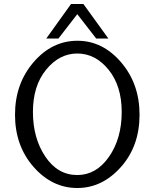

<svg xmlns="http://www.w3.org/2000/svg" viewBox="-20 -920 776 962"><path d="M55.2 -345.2Q55.2 -500 147.7 -607.9Q240.2 -715.8 368.2 -715.8Q494.1 -715.8 586.7 -607.9Q679.2 -500 679.2 -345.2Q679.2 -188 585.7 -83Q492.2 22 367.2 22Q241.2 22 148.2 -83.7Q55.2 -189.5 55.2 -345.2ZM367.2 -43Q462.4 -43 526.1 -134.5Q589.8 -226.1 589.8 -358.9Q589.8 -489.7 523.9 -570.8Q458 -651.9 367.2 -651.9Q277.3 -651.9 211.2 -571Q145 -490.2 145 -359.1Q145 -228 207 -135.5Q269 -43 367.2 -43ZM211.9 -727.1 335.9 -899.9H397.9L522.9 -727.1H461.9L367.2 -849.1L272.9 -727.1Z"/></svg>

Font: CMU Sans Serif
Style: Medium
Weight: 500
Version: Version 0.7.0